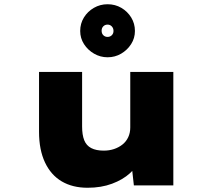

<svg xmlns="http://www.w3.org/2000/svg" viewBox="-20 -874 1012 905"><path d="M393 11Q322 11 271 -19Q220 -49 192 -108.5Q164 -168 164 -253V-535H367V-278Q367 -238 377 -213Q387 -188 410 -176Q433 -164 469 -164Q495 -164 517.5 -171.5Q540 -179 557.5 -193Q575 -207 584.5 -227.5Q594 -248 594 -273V-535H797V0H611L599 -108L637 -120Q626 -88 592.5 -57.5Q559 -27 508 -8Q457 11 393 11ZM487 -604Q453 -604 423.5 -621Q394 -638 376 -666Q358 -694 358 -728Q358 -763 375.5 -791.5Q393 -820 422.5 -837Q452 -854 487 -854Q523 -854 552 -837Q581 -820 598.5 -791.5Q616 -763 616 -728Q616 -694 598 -666Q580 -638 551 -621Q522 -604 487 -604ZM487 -700Q499 -700 507 -708Q515 -716 515 -728Q515 -741 507 -749.5Q499 -758 487 -758Q475 -758 467 -750Q459 -742 459 -729Q459 -716 467 -708Q475 -700 487 -700Z"/></svg>

Font: Lexend Tera Black
Style: Regular
Weight: 900
Version: Version 1.007